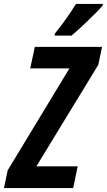

<svg xmlns="http://www.w3.org/2000/svg" viewBox="-60 -951 540 971"><path d="M-40 0 -21 -89.8 291 -605H92.8L116.2 -713.9H456.1L437 -623L124 -109.9H333L310.1 0ZM215.8 -771 217.8 -781.2Q238.3 -806.6 257.1 -832Q275.9 -857.4 292.7 -882.3Q309.6 -907.2 324.2 -931.2H460L459 -922.9Q448.2 -909.7 427.2 -888.4Q406.2 -867.2 382.1 -844Q357.9 -820.8 336.2 -801Q314.5 -781.2 301.8 -771Z"/></svg>

Font: Open Sans Condensed
Style: Italic
Weight: 400
Width: 3
Italic angle: -12°
Designer: Monotype Design Team
Foundry: Monotype Imaging Inc.
Version: Version 3.000